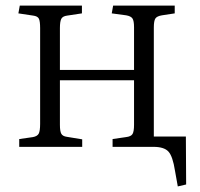

<svg xmlns="http://www.w3.org/2000/svg" viewBox="-20 -527 717 689"><path d="M618 142 608 86Q600 34 584.5 17Q569 0 531 0H384V-28L432 -35Q450 -37 455.5 -46Q461 -55 461 -79V-239H195V-79Q195 -56 200 -47Q205 -38 220 -36L275 -27V0H49V-28L98 -35Q114 -38 119 -47.5Q124 -57 124 -83V-426Q124 -451 119.5 -460Q115 -469 99 -471L46 -479L51 -507H274V-479L221 -471Q205 -469 200 -459.5Q195 -450 195 -426V-276H461V-429Q461 -452 455.5 -460.5Q450 -469 433 -472L381 -479L386 -507H607V-479L561 -472Q543 -469 537.5 -460.5Q532 -452 532 -428V-37H647L648 135Z"/></svg>

Font: Literata 36pt Light
Style: Regular
Weight: 300
Designer: Latin by Veronika Burian and Jose Scaglione. Greek by Irene Vlachou. Cyrillic by Vera Evstafieva.
Foundry: TypeTogether
Version: Version 3.002